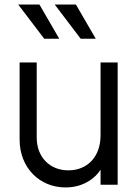

<svg xmlns="http://www.w3.org/2000/svg" viewBox="-20 -810 613 842"><path d="M240 -640 153 -790H60L174 -640ZM400 -640 313 -790H220L334 -640ZM267 12C307 12 342 2 373 -18C393 -31 409 -47 421 -66V0H496V-536H421V-217C421 -121 362 -63 280 -63C198 -63 141 -121 141 -207V-536H66V-198C66 -74 154 12 267 12Z"/></svg>

Font: Plus Jakarta Sans
Style: Regular
Weight: 400
Designer: Gumpita Rahayu
Foundry: Tokotype
Version: Version 2.071;gftools[0.9.30]